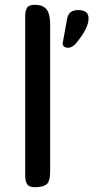

<svg xmlns="http://www.w3.org/2000/svg" viewBox="-20 -780 389 800"><path d="M189 -68Q189 -23 173.5 -11.5Q158 0 125 0Q101 0 93 -12.5Q85 -25 85 -47V-713Q85 -736 93 -748Q101 -760 125 -760Q158 -760 173.5 -741.5Q189 -723 189 -678ZM299 -602Q282 -581 262 -581Q253 -581 247 -586Q241 -591 241 -599L260 -704Q264 -722 275.5 -730Q287 -738 306 -738Q326 -738 337.5 -730Q349 -722 349 -704Q349 -684 338 -660.5Q327 -637 299 -602Z"/></svg>

Font: Marmelad
Style: Regular
Weight: 400
Designer: Manvel Shmavonyan
Foundry: Cyreal
Version: Version 1.110; ttfautohint (v1.8.4.7-5d5b)